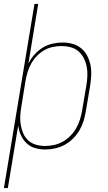

<svg xmlns="http://www.w3.org/2000/svg" viewBox="-33 -755 553 980"><path d="M-13 205 143 -735H162L112 -430Q124 -455 142.5 -476Q161 -497 184.5 -511.5Q208 -526 234.5 -532Q261 -538 286 -538Q313 -538 338 -531Q363 -524 382 -508Q401 -492 412.5 -469.5Q424 -447 429 -422Q434 -397 432.5 -370Q431 -343 427 -317L405 -187Q401 -162 393.5 -137.5Q386 -113 372.5 -90Q359 -67 339.5 -47.5Q320 -28 296.5 -15.5Q273 -3 248 2.5Q223 8 198 8Q170 8 145 0.5Q120 -7 102 -24.5Q84 -42 73.5 -65.5Q63 -89 60 -115L7 205ZM197 -10Q220 -10 243 -15Q266 -20 287.5 -32Q309 -44 326.5 -62Q344 -80 356 -101Q368 -122 375 -144.5Q382 -167 386 -190L408 -320Q412 -344 413 -368Q414 -392 409.5 -415Q405 -438 394.5 -458.5Q384 -479 367 -493.5Q350 -508 327 -514Q304 -520 280 -520Q258 -520 235 -515Q212 -510 191.5 -498Q171 -486 154 -468Q137 -450 125.5 -429Q114 -408 107.5 -386Q101 -364 97 -341L76 -211Q72 -188 70.5 -164Q69 -140 73 -117Q77 -94 86 -73.5Q95 -53 111.5 -38Q128 -23 150.5 -16.5Q173 -10 197 -10Z"/></svg>

Font: Iosevka Curly Slab ThObl
Style: Regular
Weight: 100
Italic angle: -9°
Monospace: yes
Designer: Belleve Invis
Foundry: Belleve Invis
Version: Version 11.0.0; ttfautohint (v1.8.3)